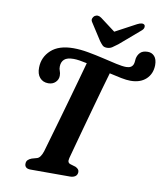

<svg xmlns="http://www.w3.org/2000/svg" viewBox="-97 -997 932 1078"><g transform="rotate(10 369.0 -458.5)"><path d="M354 -101.5Q350 -86 353.8 -78.5Q357.5 -71 366.5 -68.5L396.5 -59.5Q419 -49 417.5 -31.5Q416.5 -15.5 405 -7.8Q393.5 0 375.5 0H151Q132.5 0 124.5 -7.8Q116.5 -15.5 117 -27.5Q117 -41 125 -49Q133 -57 146.5 -62L175 -70Q195 -75 208 -114Q215 -138.5 229.2 -187.5Q243.5 -236.5 261.2 -298.5Q279 -360.5 297.2 -425.2Q315.5 -490 331.5 -547.2Q347.5 -604.5 358 -643Q335.5 -648 316 -651Q296.5 -654 281.5 -654Q244.5 -654 228.5 -639.5Q212.5 -625 212 -599Q211.5 -585.5 216.2 -574.2Q221 -563 221 -547Q221 -525.5 205.2 -510Q189.5 -494.5 164 -494.5Q134 -494.5 115.8 -515.2Q97.5 -536 98.5 -573.5Q99.5 -632.5 143.5 -672.8Q187.5 -713 270.5 -713Q310 -713 354.5 -705Q399 -697 442.2 -686.8Q485.5 -676.5 521.5 -668.5Q557.5 -660.5 579.5 -660.5Q611 -660.5 619.5 -684.5Q622 -692.5 622.5 -700.2Q623 -708 624 -716Q628 -737 642 -751.2Q656 -765.5 685 -765.5Q708 -765.5 723 -748.8Q738 -732 738 -698.5Q737 -648.5 704.5 -618.5Q672 -588.5 616 -588.5Q594 -588.5 562.2 -594.8Q530.5 -601 495 -609.5Q483 -569.5 467 -512.2Q451 -455 433.5 -392Q416 -329 399.8 -270Q383.5 -211 371.5 -166.2Q359.5 -121.5 354 -101.5ZM514 -778.5Q496.5 -765 483.5 -756.5Q470.5 -748 454 -748Q437 -748 428.5 -756.5Q420 -765 410 -778.5L347.5 -875.5Q340.5 -886 344 -895.8Q347.5 -905.5 354.5 -911Q373 -923.5 394 -908L479 -844L598.5 -908Q628 -923 639.5 -911Q644 -905.5 642 -895.8Q640 -886 627 -875.5Z"/></g></svg>

Font: Fraunces 9pt S050 SemiBold
Style: Italic
Weight: 600
Italic angle: -16°
Version: Version 1.000; ttfautohint (v1.8.3)